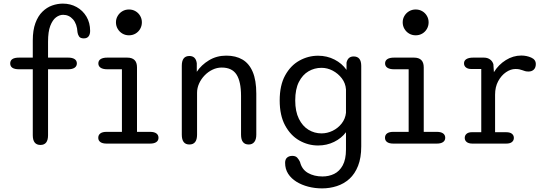

<svg xmlns="http://www.w3.org/2000/svg" viewBox="-20 -795 3016 1063"><path d="M85.5 -411.5Q36.5 -411.5 36.5 -444Q36.5 -476 85.5 -476H161.5V-571Q161.5 -628 176 -667.2Q190.5 -706.5 214.8 -730.2Q239 -754 268.5 -764.5Q298 -775 328 -775Q370 -775 404.2 -756Q438.5 -737 458.8 -702.8Q479 -668.5 479 -624Q479 -605 470.5 -593.8Q462 -582.5 444 -582.5Q424.5 -582.5 417.5 -593.5Q410.5 -604.5 409 -616.5Q406.5 -662.5 384.2 -687.8Q362 -713 329.5 -713Q309 -713 290 -698.8Q271 -684.5 258.5 -652.2Q246 -620 246 -564.5V-476H357.5Q380.5 -476 393 -467.8Q405.5 -459.5 405.5 -444Q405.5 -428.5 393 -420Q380.5 -411.5 357.5 -411.5H246V-46.5Q246 7.5 204 7.5Q161.5 7.5 161.5 -46.5V-411.5Z M570 -65H655V-411.5H574Q550 -411.5 537.2 -420Q524.5 -428.5 524.5 -444Q524.5 -459.5 537.2 -467.8Q550 -476 574 -476H684.5Q738.5 -476 738.5 -422V-65H811Q833.5 -65 845.5 -56.5Q857.5 -48 857.5 -32Q857.5 -17 845.5 -8.5Q833.5 0 811 0H570Q547.5 0 535.8 -8.5Q524 -17 524 -32Q524 -48 535.8 -56.5Q547.5 -65 570 -65ZM622 -671.5Q622 -691 631.8 -707.2Q641.5 -723.5 657.8 -733Q674 -742.5 694 -742.5Q714 -742.5 730.2 -733Q746.5 -723.5 756 -707.2Q765.5 -691 765.5 -671.5Q765.5 -651.5 756 -635Q746.5 -618.5 730.2 -609Q714 -599.5 694 -599.5Q674 -599.5 657.8 -609Q641.5 -618.5 631.8 -635Q622 -651.5 622 -671.5Z M1357 5Q1314.5 5 1314.5 -49.5V-264Q1314.5 -343.5 1289.5 -382.2Q1264.5 -421 1207.5 -421Q1181 -421 1156.5 -409.2Q1132 -397.5 1112.8 -377.5Q1093.5 -357.5 1082.2 -332.5Q1071 -307.5 1071 -281.5V-49.5Q1071 5 1028.5 5Q986.5 5 986.5 -49.5V-431Q986.5 -485 1028.5 -485Q1064 -485 1069.5 -445V-397.5Q1094.5 -435.5 1137 -461.2Q1179.5 -487 1233 -487Q1285.5 -487 1322.5 -465.2Q1359.5 -443.5 1379.2 -397Q1399 -350.5 1399 -276.5V-49.5Q1399 -23 1388 -9Q1377 5 1357 5Z M1763 248Q1723.5 248 1686.8 238.5Q1650 229 1621 211Q1592 193 1575.2 166.8Q1558.5 140.5 1558.5 106.5Q1558.5 87 1569.5 77.5Q1580.5 68 1598.5 68Q1616.5 68 1625.8 78.2Q1635 88.5 1641 101.5Q1651 143 1685 162.5Q1719 182 1765.5 182Q1800.5 182 1830 167.8Q1859.5 153.5 1877.5 120.5Q1895.5 87.5 1895.5 32.5V-63Q1870.5 -29.5 1829.8 -9.5Q1789 10.5 1741 10.5Q1686 10.5 1637.2 -17.2Q1588.5 -45 1558.5 -100.5Q1528.5 -156 1528.5 -239Q1528.5 -322.5 1558.5 -377.2Q1588.5 -432 1637.2 -459.2Q1686 -486.5 1741 -486.5Q1790.5 -486.5 1832 -465.2Q1873.5 -444 1898.5 -408V-448Q1906 -482.5 1938 -482.5Q1980 -482.5 1980 -430V15.5Q1980 78.5 1962.5 123Q1945 167.5 1914.8 195Q1884.5 222.5 1845.2 235.2Q1806 248 1763 248ZM1760 -56.5Q1792 -56.5 1821.8 -71Q1851.5 -85.5 1871.8 -111.5Q1892 -137.5 1895.5 -170.5V-300Q1893 -334.5 1872.5 -361.2Q1852 -388 1822.2 -403.8Q1792.5 -419.5 1760 -419.5Q1721 -419.5 1688 -400.2Q1655 -381 1634.8 -341.2Q1614.5 -301.5 1614.5 -239Q1614.5 -178 1634.8 -137.2Q1655 -96.5 1688 -76.5Q1721 -56.5 1760 -56.5Z M2157.5 -65H2242.5V-411.5H2161.5Q2137.5 -411.5 2124.8 -420Q2112 -428.5 2112 -444Q2112 -459.5 2124.8 -467.8Q2137.5 -476 2161.5 -476H2272Q2326 -476 2326 -422V-65H2398.5Q2421 -65 2433 -56.5Q2445 -48 2445 -32Q2445 -17 2433 -8.5Q2421 0 2398.5 0H2157.5Q2135 0 2123.2 -8.5Q2111.5 -17 2111.5 -32Q2111.5 -48 2123.2 -56.5Q2135 -65 2157.5 -65ZM2209.5 -671.5Q2209.5 -691 2219.2 -707.2Q2229 -723.5 2245.2 -733Q2261.5 -742.5 2281.5 -742.5Q2301.5 -742.5 2317.8 -733Q2334 -723.5 2343.5 -707.2Q2353 -691 2353 -671.5Q2353 -651.5 2343.5 -635Q2334 -618.5 2317.8 -609Q2301.5 -599.5 2281.5 -599.5Q2261.5 -599.5 2245.2 -609Q2229 -618.5 2219.2 -635Q2209.5 -651.5 2209.5 -671.5Z M2721 -63H2782.5Q2804 -63 2814.5 -54.2Q2825 -45.5 2825 -31.5Q2825 -17.5 2814.5 -8.8Q2804 0 2782.5 0H2596Q2574.5 0 2563.8 -8.8Q2553 -17.5 2553 -31.5Q2553 -45.5 2563.2 -54.2Q2573.5 -63 2591.5 -63H2644.5V-413H2589Q2570.5 -413 2559.8 -421.5Q2549 -430 2549 -444.5Q2549 -459.5 2562.2 -467.8Q2575.5 -476 2599.5 -476H2659Q2678.5 -476 2692.2 -466.5Q2706 -457 2711.5 -440L2714.5 -395.5Q2740 -437 2780.5 -462.2Q2821 -487.5 2866 -487.5Q2895.5 -487.5 2921 -476.2Q2946.5 -465 2946.5 -440.5Q2946.5 -420.5 2935.5 -409.8Q2924.5 -399 2906 -399Q2896 -399 2888 -401Q2880 -403 2871.5 -406.5Q2863 -409.5 2855.2 -411.2Q2847.5 -413 2833.5 -413Q2807.5 -413 2781.5 -395.2Q2755.5 -377.5 2738.2 -345.5Q2721 -313.5 2721 -271Z"/></svg>

Font: Sono
Style: Regular
Weight: 400
Designer: Tyler Finck
Foundry: Tyler Finck
Version: Version 2.112